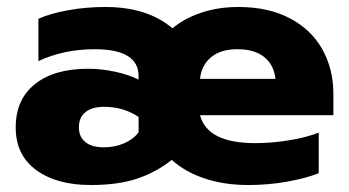

<svg xmlns="http://www.w3.org/2000/svg" viewBox="-20 -515 1000 550"><path d="M25 -150Q25 -230 80 -274Q135 -318 232 -318Q271 -318 310 -309.5Q349 -301 377 -287V-297Q377 -374 251 -374Q163 -374 90 -340V-461Q122 -476 174 -485.5Q226 -495 282 -495Q402 -495 474 -434Q509 -463 557.5 -479Q606 -495 663 -495Q749 -495 810.5 -462.5Q872 -430 903.5 -373.5Q935 -317 935 -246V-185H553Q574 -105 711 -105Q758 -105 807.5 -113Q857 -121 893 -135V-19Q856 -4 802 5.5Q748 15 691 15Q623 15 567 -3.5Q511 -22 472 -57Q428 -22 373.5 -3.5Q319 15 240 15Q142 15 83.5 -28Q25 -71 25 -150ZM769 -289Q765 -329 737 -351.5Q709 -374 660 -374Q612 -374 584.5 -351Q557 -328 553 -289ZM377 -136V-180Q334 -209 279 -209Q244 -209 225 -194Q206 -179 206 -150Q206 -123 224.5 -108Q243 -93 278 -93Q309 -93 335.5 -104.5Q362 -116 377 -136Z"/></svg>

Font: Prompt
Style: Bold
Weight: 700
Designer: Katatrad Team
Foundry: CadsonDemak
Version: Version 1.000